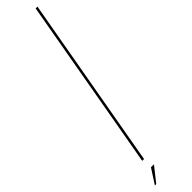

<svg xmlns="http://www.w3.org/2000/svg" viewBox="-381 -748 823 823"><g transform="rotate(-45 31.0 -336.0)"><path d="M-25.5 0 113.5 -785H124.5L-14.5 0ZM-61.7 112.9 -18.5 45.9H-0.4L-53.4 112.9Z"/></g></svg>

Font: Anybody UltraCondensed Thin
Style: Italic
Weight: 100
Width: 1
Italic angle: -10°
Designer: Tyler Finck
Foundry: Etcetera Type Company
Version: Version 1.010; ttfautohint (v1.8.3) -l 8 -r 50 -G 200 -x 14 